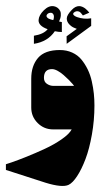

<svg xmlns="http://www.w3.org/2000/svg" viewBox="-63 -432 372 641"><path d="M241.4 -345.6V-370.9Q217.4 -366.8 194.1 -375Q186.2 -377.8 182.9 -381.7Q179.6 -385.5 183.1 -389.6Q187 -393.4 192.3 -394.3Q197.6 -395.2 202.3 -392.7Q204.4 -391.6 207.2 -388.6Q210 -385.5 211.8 -382.9L213.7 -380.4L235 -389.6Q234.5 -390.4 233.3 -391.9Q232.1 -393.4 228.6 -397.3Q225 -401.1 221.3 -403.9Q217.6 -406.7 212.1 -409.2Q206.5 -411.6 201.3 -411.6Q188.6 -411.6 177 -399.3Q159.9 -381.7 159.9 -370.4Q159.9 -359.4 168.3 -350.7Q176.7 -342 185.2 -339L193.4 -335.6L159.3 -310.8L159.6 -285.7ZM120.1 -327.8Q132.1 -325.1 143.5 -325.1V-358.3L134.2 -360.2Q139.3 -370.9 140 -380.1Q140.8 -389.3 137.8 -395.5Q134.8 -401.7 129.5 -405.7Q124.3 -409.8 117.4 -411.1Q100.3 -414.4 83.5 -397.8Q66.7 -381.2 65.8 -365Q64.9 -345.6 96.1 -334.5Q82.6 -317.8 50.2 -312.7V-285.7Q96.4 -292.7 120.1 -327.8ZM104.8 -389.3Q112 -390.1 115.4 -383.6Q118.9 -377.1 115 -365Q114.1 -365.3 112.4 -365.5Q110.8 -365.8 106.7 -367Q102.7 -368.2 99.7 -369.7Q96.7 -371.2 94.3 -373.9Q91.9 -376.6 92.2 -379.6Q92.8 -383.1 96.2 -386Q99.7 -389 104.8 -389.3ZM110.7 -201.3Q119 -201.3 129.5 -195.5Q140 -189.7 149.3 -181.5Q158.7 -173.3 166.8 -165.2Q175 -157 179.7 -151.3L184.3 -145.3H115Q104 -145.3 93.8 -152Q83.7 -158.7 83.7 -172Q83.7 -201.3 110.7 -201.3ZM166.3 185Q180 178.3 194.8 155.5Q209.7 132.7 222.5 98.8Q235.3 65 243.8 17.3Q252.3 -30.3 252.3 -80Q252.3 -100 250.3 -119.3Q248.3 -138.7 243.5 -160.3Q238.7 -182 229.8 -200.2Q221 -218.3 208.8 -233.2Q196.7 -248 178 -256.5Q159.3 -265 136.7 -265Q86.7 -265 64 -238.7Q41.3 -212.3 41.3 -169.3V-73Q41.3 -42.7 62.7 -21.3Q84 0 114.3 0H176.3Q168.3 15.3 142.8 33Q117.3 50.7 86.7 64.8Q56 79 26.2 91Q-3.7 103 -23.3 109.7L-43.3 116.3V135.3Q-43 135.3 89 178Q145 195.3 166.3 185Z"/></svg>

Font: Jomhuria
Style: Regular
Weight: 400
Designer: Arabic design by Kourosh Beigpour, Latin design by Eben Sorkin, engineering by Lasse Fister and Khaled Hosney
Version: Version 1.0010